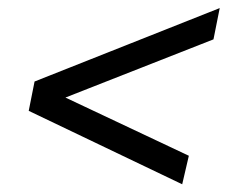

<svg xmlns="http://www.w3.org/2000/svg" viewBox="-20 -489 569 480"><path d="M66.4 -285.2 529.3 -468.8 513.7 -390.6 84 -221.7 93.8 -268.6 452.1 -99.6 435.5 -28.3 51.8 -211.9Z"/></svg>

Font: Crimson Pro ExtraLight Medium
Style: Italic
Weight: 500
Italic angle: -12°
Version: Version 1.002